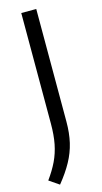

<svg xmlns="http://www.w3.org/2000/svg" viewBox="-142 -782 531 996"><g transform="rotate(-15 123.5 -284.0)"><path d="M49 172 -4.5 135.5Q27 92 46.8 50.8Q66.5 9.5 75.8 -37.5Q85 -84.5 85 -145.5V-740H165.5V-135Q165.5 -74 153.8 -23.5Q142 27 116.2 74Q90.5 121 49 172Z"/></g></svg>

Font: Encode Sans
Style: Regular
Weight: 400
Designer: Multiple Designers
Foundry: Impallari Type
Version: Version 3.002; ttfautohint (v1.8.3) -l 8 -r 50 -G 200 -x 14 